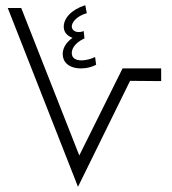

<svg xmlns="http://www.w3.org/2000/svg" viewBox="-20 -721 662 741"><path d="M347 -501C335 -495 315 -488 294 -488C275 -488 257 -495 257 -516C257 -529 264 -553 306 -573L303 -601C277 -591 257 -602 257 -619C257 -634 275 -659 315 -670L309 -701C253 -683 226 -649 226 -618C226 -595 241 -582 260 -575C230 -554 222 -530 222 -512C222 -483 244 -457 293 -457C317 -457 335 -463 351 -471ZM281 0 482 -409 602 -408V-457H453L286 -121L62 -690H10Z"/></svg>

Font: Noto Sans Arabic UI XCn Lt
Style: Regular
Weight: 300
Width: 2
Designer: Monotype Design Team, Nadine Chahine and Nizar Qandah
Foundry: Monotype Imaging Inc.
Version: Version 2.010